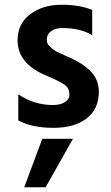

<svg xmlns="http://www.w3.org/2000/svg" viewBox="-20 -533 467 808"><path d="M172 255H82L158 51H287ZM396 -146Q396 -75 345 -35Q294 5 204.5 5Q115 5 57 -26V-136Q124 -91 202 -91Q235 -91 253.5 -103.5Q272 -116 272 -133.5Q272 -151 266 -161.5Q260 -172 243 -182Q221 -195 198.5 -204.5Q176 -214 174.5 -215Q173 -216 170 -217Q167 -218 165 -219Q54 -269 54 -363Q54 -433 107 -473Q160 -513 238.5 -513Q317 -513 368 -491V-385Q318 -415 243 -415Q212 -415 194.5 -401.5Q177 -388 177 -367Q177 -350 186 -341Q195 -332 201 -327Q207 -322 218 -316Q245 -303 259 -297Q328 -268 362 -232.5Q396 -197 396 -146Z"/></svg>

Font: Hind Kochi SemiBold
Style: Regular
Weight: 600
Designer: Dhruvi Tolia
Foundry: Indian Type Foundry
Version: Version 0.702;PS 1.0;hotconv 1.0.81;makeotf.lib2.5.63406